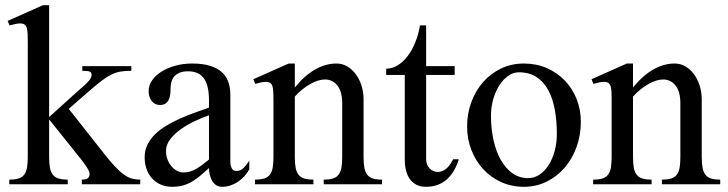

<svg xmlns="http://www.w3.org/2000/svg" viewBox="-20 -716 2827 746"><path d="M170.9 -261.2 282.2 -361.8Q292 -370.6 301.5 -378.7Q311 -386.7 318.8 -394.8Q326.7 -402.8 331.3 -410.2Q335.9 -417.5 335.9 -424.8Q335.9 -434.6 328.9 -437.7Q321.8 -440.9 299.8 -440.9V-459H490.2V-440.9Q466.8 -440.9 449 -438Q431.2 -435.1 413.8 -426.8Q396.5 -418.5 377 -403.8Q357.4 -389.2 331.1 -366.2L247.1 -293L382.8 -121.1Q407.7 -89.4 426.5 -69.3Q445.3 -49.3 461.4 -37.8Q477.5 -26.4 492.4 -22.2Q507.3 -18.1 524.9 -18.1V0H297.9V-18.1Q315.9 -18.1 322 -24.2Q328.1 -30.3 328.1 -41Q328.1 -45.4 324.7 -52.7Q321.3 -60.1 315.9 -68.4Q310.5 -76.7 304 -85.4Q297.4 -94.2 291 -102.1L170.9 -252V-106.9Q170.9 -82.5 173.8 -65.7Q176.8 -48.8 184.6 -38.1Q192.4 -27.3 206.5 -22.7Q220.7 -18.1 243.2 -18.1V0H16.1V-18.1Q39.1 -18.1 53.2 -22.9Q67.4 -27.8 75 -38.6Q82.5 -49.3 85.2 -66.2Q87.9 -83 87.9 -106.9V-549.8Q87.9 -569.3 87.4 -583.5Q86.9 -597.7 84.2 -606.9Q81.5 -616.2 75.4 -620.6Q69.3 -625 58.1 -625Q50.3 -625 40.5 -623Q30.8 -621.1 17.1 -617.2L9.8 -634.8L147 -695.8H170.9Z M875 -86.9Q875 -72.8 880.4 -62.3Q885.7 -51.8 897.9 -51.8Q915 -51.8 926.5 -63.5Q938 -75.2 948.7 -91.8V-58.1Q940.9 -44.4 930.2 -32.2Q919.4 -20 906 -10.7Q892.6 -1.5 876.5 4.2Q860.4 9.8 841.8 9.8Q828.6 9.8 819.1 2.9Q809.6 -3.9 803.7 -14.4Q797.9 -24.9 794.9 -37.8Q792 -50.8 792 -63Q777.3 -50.3 763.2 -37.6Q749 -24.9 732.4 -14.2Q715.8 -3.4 695.6 3.2Q675.3 9.8 648.9 9.8Q624 9.8 604.2 1Q584.5 -7.8 570.6 -23.2Q556.6 -38.6 549.3 -59.6Q542 -80.6 542 -105Q542 -131.8 553 -154.1Q564 -176.3 582.8 -194.6Q601.6 -212.9 626.5 -227.8Q651.4 -242.7 679 -255.1Q706.5 -267.6 735.6 -277.8Q764.6 -288.1 792 -297.9V-326.2Q792 -357.4 786.4 -379.2Q780.8 -400.9 770.3 -414.1Q759.8 -427.2 744.6 -433.1Q729.5 -439 710.9 -439Q689.9 -439 676.5 -432.9Q663.1 -426.8 655.5 -417Q647.9 -407.2 645.3 -394.8Q642.6 -382.3 642.6 -369.1Q642.6 -356.9 640.9 -345.9Q639.2 -335 634.5 -326.4Q629.9 -317.9 621.8 -313Q613.8 -308.1 601.6 -308.1Q582 -308.1 569.8 -323.2Q557.6 -338.4 557.6 -361.8Q557.6 -384.8 571.3 -404.3Q585 -423.8 608.2 -438.2Q631.3 -452.6 661.9 -460.9Q692.4 -469.2 726.6 -469.2Q767.6 -469.2 795.9 -460.4Q824.2 -451.7 841.8 -435.8Q859.4 -419.9 867.2 -397.5Q875 -375 875 -347.2ZM792 -268.1Q765.1 -258.8 735.8 -244.9Q706.5 -231 681.9 -213.4Q657.2 -195.8 641.1 -174.6Q625 -153.3 625 -128.9Q625 -111.8 630.6 -96.9Q636.2 -82 645.8 -70.6Q655.3 -59.1 667.5 -52.5Q679.7 -45.9 692.9 -45.9Q706.5 -45.9 719.2 -49.8Q731.9 -53.7 743.9 -60.8Q755.9 -67.9 767.6 -76.9Q779.3 -85.9 792 -96.2Z M1042.5 -323.2Q1042.5 -342.8 1042 -356.7Q1041.5 -370.6 1038.8 -379.9Q1036.1 -389.2 1030 -393.6Q1023.9 -397.9 1012.7 -397.9Q1004.9 -397.9 995.1 -396Q985.4 -394 971.7 -390.1L964.4 -408.2L1101.6 -469.2H1125.5V-376Q1163.6 -422.9 1204.3 -446Q1245.1 -469.2 1287.6 -469.2Q1309.6 -469.2 1328.6 -458.3Q1347.7 -447.3 1361.8 -428.5Q1376 -409.7 1384.3 -384.3Q1392.6 -358.9 1392.6 -330.1V-106.9Q1392.6 -82.5 1395.5 -65.7Q1398.4 -48.8 1406.2 -38.1Q1414.1 -27.3 1428 -22.7Q1441.9 -18.1 1464.4 -18.1V0H1237.8V-18.1Q1260.7 -18.1 1274.9 -22.9Q1289.1 -27.8 1296.6 -38.6Q1304.2 -49.3 1306.9 -66.2Q1309.6 -83 1309.6 -106.9V-314.9Q1309.6 -360.4 1290.8 -383.8Q1272 -407.2 1242.7 -407.2Q1229.5 -407.2 1214.8 -402.6Q1200.2 -397.9 1184.8 -389.2Q1169.4 -380.4 1154.3 -368.2Q1139.2 -356 1125.5 -340.8V-106.9Q1125.5 -82.5 1128.4 -65.7Q1131.3 -48.8 1139.2 -38.1Q1147 -27.3 1161.1 -22.7Q1175.3 -18.1 1197.8 -18.1V0H970.7V-18.1Q993.7 -18.1 1007.8 -22.9Q1022 -27.8 1029.5 -38.6Q1037.1 -49.3 1039.8 -66.2Q1042.5 -83 1042.5 -106.9Z M1480.5 -424.8V-449.2Q1504.4 -449.2 1525.6 -462.4Q1546.9 -475.6 1564 -498.3Q1581.1 -521 1593.5 -551.5Q1606 -582 1611.8 -617.2H1635.7V-459H1746.6V-424.8H1635.7V-97.2Q1635.7 -86.9 1639.2 -77.9Q1642.6 -68.8 1648.7 -62.3Q1654.8 -55.7 1663.1 -51.8Q1671.4 -47.9 1680.7 -47.9Q1691.4 -47.9 1700.7 -52.2Q1710 -56.6 1717.3 -63.7Q1724.6 -70.8 1730.5 -79.6Q1736.3 -88.4 1740.7 -97.2H1762.7Q1755.4 -73.7 1744.1 -54Q1732.9 -34.2 1717.3 -20Q1701.7 -5.9 1681.2 2Q1660.6 9.8 1634.8 9.8Q1613.8 9.8 1598.4 2Q1583 -5.9 1572.8 -19.8Q1562.5 -33.7 1557.6 -53.5Q1552.7 -73.2 1552.7 -97.2V-424.8Z M2015.6 9.8Q1967.8 9.8 1927.2 -8.5Q1886.7 -26.9 1857.4 -58.8Q1828.1 -90.8 1811.5 -133.3Q1794.9 -175.8 1794.9 -224.1Q1794.9 -274.9 1811.5 -319.6Q1828.1 -364.3 1857.4 -397.5Q1886.7 -430.7 1927.2 -450Q1967.8 -469.2 2015.6 -469.2Q2063.5 -469.2 2104 -451.7Q2144.5 -434.1 2174.1 -403.6Q2203.6 -373 2220.2 -331.8Q2236.8 -290.5 2236.8 -243.2Q2236.8 -190.9 2220.2 -145Q2203.6 -99.1 2174.1 -64.7Q2144.5 -30.3 2104 -10.3Q2063.5 9.8 2015.6 9.8ZM2031.7 -23.9Q2056.2 -23.9 2076.7 -37.8Q2097.2 -51.8 2112.1 -75.2Q2127 -98.6 2135.3 -129.9Q2143.6 -161.1 2143.6 -195.8Q2143.6 -245.6 2135.7 -289.3Q2127.9 -333 2110.4 -365.5Q2092.8 -397.9 2064.7 -416.5Q2036.6 -435.1 1995.6 -435.1Q1974.6 -435.1 1955.1 -421.6Q1935.5 -408.2 1920.7 -385.3Q1905.8 -362.3 1896.7 -331.5Q1887.7 -300.8 1887.7 -266.1Q1887.7 -215.8 1897.5 -171.6Q1907.2 -127.4 1925.8 -94.7Q1944.3 -62 1970.9 -43Q1997.6 -23.9 2031.7 -23.9Z M2356.4 -323.2Q2356.4 -342.8 2356 -356.7Q2355.5 -370.6 2352.8 -379.9Q2350.1 -389.2 2344 -393.6Q2337.9 -397.9 2326.7 -397.9Q2318.8 -397.9 2309.1 -396Q2299.3 -394 2285.6 -390.1L2278.3 -408.2L2415.5 -469.2H2439.5V-376Q2477.5 -422.9 2518.3 -446Q2559.1 -469.2 2601.6 -469.2Q2623.5 -469.2 2642.6 -458.3Q2661.6 -447.3 2675.8 -428.5Q2689.9 -409.7 2698.2 -384.3Q2706.5 -358.9 2706.5 -330.1V-106.9Q2706.5 -82.5 2709.5 -65.7Q2712.4 -48.8 2720.2 -38.1Q2728 -27.3 2741.9 -22.7Q2755.9 -18.1 2778.3 -18.1V0H2551.8V-18.1Q2574.7 -18.1 2588.9 -22.9Q2603 -27.8 2610.6 -38.6Q2618.2 -49.3 2620.8 -66.2Q2623.5 -83 2623.5 -106.9V-314.9Q2623.5 -360.4 2604.7 -383.8Q2585.9 -407.2 2556.6 -407.2Q2543.5 -407.2 2528.8 -402.6Q2514.2 -397.9 2498.8 -389.2Q2483.4 -380.4 2468.3 -368.2Q2453.1 -356 2439.5 -340.8V-106.9Q2439.5 -82.5 2442.4 -65.7Q2445.3 -48.8 2453.1 -38.1Q2460.9 -27.3 2475.1 -22.7Q2489.3 -18.1 2511.7 -18.1V0H2284.7V-18.1Q2307.6 -18.1 2321.8 -22.9Q2335.9 -27.8 2343.5 -38.6Q2351.1 -49.3 2353.8 -66.2Q2356.4 -83 2356.4 -106.9Z"/></svg>

Font: Warasṭra
Style: Regular
Weight: 400
Designer: R.S. Wihananto
Foundry: R.S. Wihananto
Version: Version 2.0.1